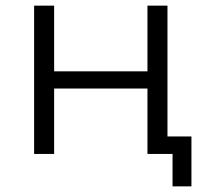

<svg xmlns="http://www.w3.org/2000/svg" viewBox="-20 -546 734 681"><path d="M101 -526H172V-293H503V-526H574V0H503V-232H172V0H101ZM659 -62V115H592V0H503V-62Z"/></svg>

Font: Montserrat-Regular
Style: Regular
Weight: 400
Version: Version 7.200